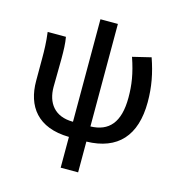

<svg xmlns="http://www.w3.org/2000/svg" viewBox="-128 -814 1052 1127"><g transform="rotate(15 398.5 -251.0)"><path d="M691 -564 579 -537C611 -444 621 -377 621 -300C621 -148 560 -82 449 -79V-702H343V-79C229 -79 180 -152 180 -247C180 -285 182 -364 182 -419C182 -470 181 -511 174 -550H63C71 -490 72 -438 72 -394V-255C72 -102 151 10 343 13V200H449V13C638 9 737 -99 737 -304C737 -396 722 -475 691 -564Z"/></g></svg>

Font: Spoqa Han Sans Neo Medium
Style: Regular
Weight: 500
Designer: [Spoqa Han Sans Neo] Dong-huui Kim ___ Younghwa Kang ___ Yujin Lee ___ [Noto Sans] Ryoko NISHIZUKA ____ (kana & ideograp
Foundry: Spoqa (http://www.spoqa-han-sans.com)
Version: Version 1.100;hotconv 1.0.109;makeotfexe 2.5.65596